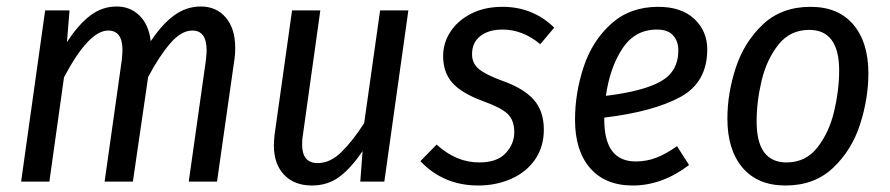

<svg xmlns="http://www.w3.org/2000/svg" viewBox="-20 -559 2738 591"><path d="M704 -412Q704 -391 702 -379L648 0H561L614 -375Q616 -397 616 -404Q616 -465 572 -465Q538 -465 504 -425.5Q470 -386 436 -322L389 0H302L355 -375Q357 -397 357 -405Q357 -465 313 -465Q253 -465 177 -321L132 0H45L119 -527H194L186 -429Q220 -482 257 -510.5Q294 -539 339 -539Q381 -539 409.5 -511Q438 -483 444 -432Q479 -485 516.5 -512Q554 -539 598 -539Q646 -539 675 -505Q704 -471 704 -412Z M823 -112Q823 -121 825 -143L879 -527H966L912 -141Q910 -131 910 -114Q910 -57 958 -57Q997 -57 1032 -92Q1067 -127 1101 -180L1150 -527H1237L1163 0H1089L1096 -94Q1061 -42 1025 -15Q989 12 940 12Q886 12 854.5 -21Q823 -54 823 -112Z M1686 -474 1643 -423Q1589 -468 1527 -468Q1484 -468 1458.5 -448Q1433 -428 1433 -392Q1433 -364 1454 -346.5Q1475 -329 1527 -310Q1592 -287 1623 -252Q1654 -217 1654 -160Q1654 -107 1627 -68Q1600 -29 1553.5 -8.5Q1507 12 1452 12Q1345 12 1274 -63L1324 -114Q1384 -59 1455 -59Q1510 -59 1536.5 -87.5Q1563 -116 1563 -152Q1563 -189 1542.5 -208.5Q1522 -228 1466 -248Q1401 -272 1372.5 -304Q1344 -336 1344 -387Q1344 -426 1366 -460.5Q1388 -495 1429.5 -516.5Q1471 -538 1527 -538Q1620 -538 1686 -474Z M1840 -197V-191Q1840 -62 1937 -62Q1970 -62 2000 -73.5Q2030 -85 2064 -109L2101 -51Q2018 12 1928 12Q1843 12 1796.5 -41.5Q1750 -95 1750 -190Q1750 -273 1776.5 -353Q1803 -433 1861 -485.5Q1919 -538 2006 -538Q2078 -538 2117.5 -500.5Q2157 -463 2157 -407Q2157 -305 2073.5 -260Q1990 -215 1840 -197ZM1845 -264Q1960 -278 2014 -308.5Q2068 -339 2068 -404Q2068 -432 2052 -450Q2036 -468 2002 -468Q1934 -468 1895.5 -409Q1857 -350 1845 -264Z M2219 -194Q2219 -272 2245 -351Q2271 -430 2328.5 -484Q2386 -538 2475 -538Q2560 -538 2606.5 -483.5Q2653 -429 2653 -333Q2653 -256 2627.5 -176.5Q2602 -97 2544.5 -42.5Q2487 12 2398 12Q2312 12 2265.5 -43Q2219 -98 2219 -194ZM2563 -342Q2563 -467 2471 -467Q2412 -467 2376 -421.5Q2340 -376 2324.5 -311.5Q2309 -247 2309 -185Q2309 -59 2401 -59Q2460 -59 2496 -105Q2532 -151 2547.5 -216Q2563 -281 2563 -342Z"/></svg>

Font: Fira Sans Condensed
Style: Italic
Weight: 400
Width: 3
Italic angle: -8°
Designer: bBox Type GmbH & Carrois Corporate GbR & Edenspiekermann AG
Foundry: bBox Type GmbH & Carrois Corporate GbR & Edenspiekermann AG
Version: Version 4.301